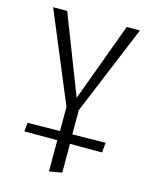

<svg xmlns="http://www.w3.org/2000/svg" viewBox="-108 -484 667 844"><g transform="rotate(15 226.0 -62.0)"><path d="M254 105 405 103 401 148H255V279L197 289V147H47L51 107L198 105V-5L28 -413H92L231 -55L363 -413H423L254 -5Z"/></g></svg>

Font: Isabella Sans
Style: Regular
Weight: 400
Designer: Original fonts by Christian Thalmann (Catharsis Fonts), Modifications by Cristiano Sobral
Version: Version 0.002;July 12, 2020;FontCreator 13.0.0.2655 64-bit; 